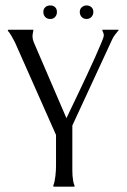

<svg xmlns="http://www.w3.org/2000/svg" viewBox="-20 -698 474 718"><path d="M8.8 -583 11.2 -586.9H103Q103.5 -586.9 104 -586.7Q104.5 -586.4 105 -586.4Q104.5 -580.6 103 -574.7Q101.6 -568.8 101.6 -563Q101.6 -550.8 106.9 -538.6L228.5 -255.9Q232.9 -265.6 245.1 -291Q257.3 -316.4 272.9 -349.1Q288.6 -381.8 305.4 -418Q322.3 -454.1 336.2 -485.1Q350.1 -516.1 359.1 -538.1Q368.2 -560.1 368.2 -564.5Q368.2 -569.3 366.7 -574.2Q365.2 -579.1 362.8 -583V-586.4Q363.8 -586.4 364.5 -586.7Q365.2 -586.9 366.2 -586.9H420.9Q421.4 -586.9 422.6 -586.4Q423.8 -585.9 424.3 -585.9Q417.5 -577.6 410.6 -568.8Q403.8 -560.1 399.4 -550.3L250.5 -228.5V-78.6Q250.5 -70.3 250.5 -60.5Q250.5 -50.8 251.2 -40.5Q252 -30.3 253.7 -20.8Q255.4 -11.2 258.8 -3.9V-1L258.3 0H182.1Q181.6 0 180.7 -0.5Q179.7 -1 179.2 -1V-3.9Q182.1 -10.7 184.1 -20.5Q186 -30.3 187.3 -40.5Q188.5 -50.8 189 -60.8Q189.5 -70.8 189.5 -78.6V-193.4L36.6 -538.1Q35.2 -541.5 31.5 -548.1Q27.8 -554.7 23.9 -561.8Q20 -568.8 15.9 -574.7Q11.7 -580.6 8.8 -583ZM168 -677.7Q179.2 -677.7 186 -671.1Q192.9 -664.6 192.9 -653.3Q192.9 -642.1 186 -634.5Q179.2 -627 168 -627Q156.2 -627 149.2 -634.3Q142.1 -641.6 142.1 -653.3Q142.1 -664.6 149.4 -671.1Q156.7 -677.7 168 -677.7ZM303.7 -677.7Q314.5 -677.7 321.8 -671.1Q329.1 -664.6 329.1 -653.3Q329.1 -642.6 322 -634.8Q314.9 -627 303.7 -627Q292.5 -627 285.4 -634.5Q278.3 -642.1 278.3 -653.3Q278.3 -664.1 285.9 -670.9Q293.5 -677.7 303.7 -677.7Z"/></svg>

Font: CAT Linz
Style: Regular
Weight: 400
Designer: Peter Wiegel
Foundry: Peter Wiegel
Version: Version 1.08